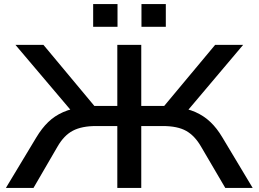

<svg xmlns="http://www.w3.org/2000/svg" viewBox="-20 -926 1274 946"><path d="M9 0 159 -249Q186 -294 217.5 -324.5Q249 -355 291 -373.5Q333 -392 390 -399L345 -364L56 -705H194L460 -386L428 -404H558V-705H676V-404H806L774 -386L1040 -705H1178L890 -364L845 -399Q902 -392 943.5 -373.5Q985 -355 1017 -324.5Q1049 -294 1075 -250L1225 0H1090L971 -203Q940 -257 897.5 -281Q855 -305 782 -305H676V0H558V-305H453Q383 -305 339 -282Q295 -259 263 -203L145 0ZM677 -794V-906H797V-794ZM439 -794V-906H559V-794Z"/></svg>

Font: Nunito Sans 10pt Expanded SemiBold
Style: Regular
Weight: 600
Width: 7
Designer: Vernon Adams
Foundry: Vernon Adams
Version: Version 3.101;gftools[0.9.27]